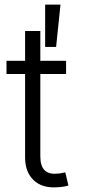

<svg xmlns="http://www.w3.org/2000/svg" viewBox="-20 -811 371 837"><path d="M268.1 -545.9V-488.3H155.8V-128.9Q155.8 -46.9 229 -54.2Q235.8 -54.2 245.8 -55.9Q255.9 -57.6 264.6 -59.6L278.3 -2.4Q257.3 4.4 228.5 5.4Q163.6 9.8 126.5 -25.6Q89.4 -61 89.4 -124.5V-488.3H8.3V-545.9H89.4V-675.8H155.8V-545.9ZM176.8 -606.4V-791H243.7L224.6 -606.4Z"/></svg>

Font: Inter Light
Style: Regular
Weight: 300
Designer: Rasmus Andersson
Foundry: rsms
Version: Version 4.000;git-a52131595